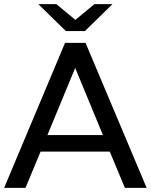

<svg xmlns="http://www.w3.org/2000/svg" viewBox="-21 -907 728 927"><path d="M389 -757 522 -887H435L343 -811L251 -887H164L297 -757ZM582 0H687L392 -700H293L-1 0H102L175 -175H509ZM208 -255 342 -579 476 -255Z"/></svg>

Font: AWKNG-Font Medium
Style: Regular
Weight: 500
Designer: Awakening Church
Foundry: Awakening Church
Version: Version 1.700;PS 001.700;hotconv 1.0.88;makeotf.lib2.5.64775